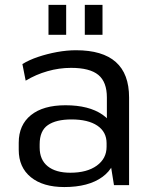

<svg xmlns="http://www.w3.org/2000/svg" viewBox="-20 -752 619 780"><path d="M414.2 -179.2V-355.9Q414.2 -419 379.6 -447.6Q344.9 -476.3 268.8 -476.3Q220.2 -476.3 173.1 -462.8Q125.9 -449.4 84.3 -424.3L71 -491.7Q97.9 -508.4 134.7 -520.8Q171.5 -533.2 211.7 -540.6Q251.9 -547.9 288.6 -547.9Q396.7 -547.9 450.5 -500Q504.4 -452.1 504.4 -355.9V0H443ZM241.2 7.9Q154.7 7.9 105.4 -32.1Q56.1 -72.2 56.1 -143.2V-172.3Q56.1 -244.3 105.8 -284.4Q155.5 -324.4 245.9 -324.4Q341.1 -324.4 396.5 -286.1Q452 -247.9 452 -176.8V-145.9Q452 -73.8 395.7 -33Q339.4 7.9 241.2 7.9ZM265.7 -50.3Q333.4 -50.3 373.2 -79.1Q413 -107.9 413 -155.7V-170.2Q413 -216.1 375.5 -241.5Q337.9 -266.8 270.2 -266.8Q208.2 -266.8 174.7 -243.9Q141.1 -221 141.1 -165.8V-153Q141.1 -102.9 173.8 -76.6Q206.4 -50.3 265.7 -50.3ZM248.8 -732.3V-610.6H177V-732.3ZM396.4 -732.3V-610.6H324.5V-732.3Z"/></svg>

Font: Pathway Extreme 8pt Thin
Style: Regular
Weight: 100
Designer: Eduardo Rodriguez Tunni
Foundry: Eduardo Rodriguez Tunni
Version: Version 1.000